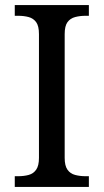

<svg xmlns="http://www.w3.org/2000/svg" viewBox="-20 -734 407 754"><path d="M38 0V-42H51Q74 -42 92.5 -47Q111 -52 122 -67.5Q133 -83 133 -114V-600Q133 -632 122 -647Q111 -662 92.5 -667Q74 -672 51 -672H38V-714H329V-672H316Q294 -672 275 -667Q256 -662 245 -647Q234 -632 234 -600V-114Q234 -83 245 -67.5Q256 -52 275 -47Q294 -42 316 -42H329V0Z"/></svg>

Font: Noto Serif Sinhala
Style: Regular
Weight: 400
Designer: Jelle Bosma - Monotype Design Team
Foundry: Monotype Imaging Inc.
Version: Version 2.006